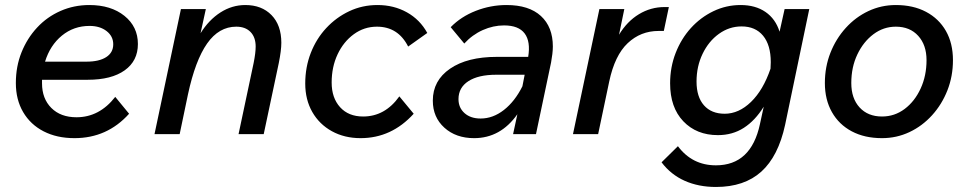

<svg xmlns="http://www.w3.org/2000/svg" viewBox="-20 -533 3850 763"><path d="M493 -81Q406 16 276 16Q206 16 153.5 -11Q101 -38 72 -87.5Q43 -137 43 -203Q43 -269 65.5 -325Q88 -381 127.5 -423.5Q167 -466 220.5 -489.5Q274 -513 335 -513Q421 -513 474.5 -470Q528 -427 528 -358Q528 -291 475.5 -253.5Q423 -216 329 -216H147Q147 -209 147 -202Q147 -141 184 -104Q221 -67 284 -67Q375 -67 438 -148ZM336 -430Q273 -430 226 -391.5Q179 -353 159 -288H324Q374 -288 402 -306Q430 -324 430 -357Q430 -389 403.5 -409.5Q377 -430 336 -430Z M594 0 699 -497H798L777 -401Q810 -454 856 -483.5Q902 -513 955 -513Q1020 -513 1059 -473Q1098 -433 1098 -363Q1098 -333 1088 -283L1028 0H928L988 -283Q996 -323 996 -348Q996 -385 975.5 -406Q955 -427 919 -427Q850 -427 803 -360Q756 -293 727 -158L694 0Z M1567 -150 1624 -81Q1536 16 1413 16Q1349 16 1299 -11.5Q1249 -39 1221 -88Q1193 -137 1193 -201Q1193 -266 1215 -322.5Q1237 -379 1276.5 -421.5Q1316 -464 1368 -488.5Q1420 -513 1480 -513Q1545 -513 1597 -484Q1649 -455 1678 -402L1602 -348Q1562 -427 1478 -427Q1427 -427 1386 -397Q1345 -367 1321.5 -317Q1298 -267 1298 -205Q1298 -144 1331.5 -107Q1365 -70 1423 -70Q1510 -70 1567 -150Z M2019 0 2036 -79Q1969 16 1864 16Q1792 16 1746 -25.5Q1700 -67 1700 -133Q1700 -213 1768.5 -260Q1837 -307 1954 -307H2079Q2089 -368 2065 -400Q2041 -432 1983 -432Q1940 -432 1898.5 -413.5Q1857 -395 1825 -360L1771 -425Q1812 -467 1871 -490Q1930 -513 1993 -513Q2082 -513 2129.5 -469.5Q2177 -426 2177 -348Q2177 -335 2175 -318Q2173 -301 2170 -285L2110 0ZM1890 -62Q1939 -62 1982.5 -96Q2026 -130 2056 -190L2065 -236H1952Q1881 -236 1841.5 -210.5Q1802 -185 1802 -139Q1802 -105 1826 -83.5Q1850 -62 1890 -62Z M2257 0 2362 -497H2461L2440 -395Q2472 -448 2519 -476.5Q2566 -505 2621 -505H2638L2618 -410H2597Q2526 -410 2474.5 -361.5Q2423 -313 2401 -209L2357 0Z M2609 112 2674 48Q2731 124 2825 124Q2965 124 3000 -40L3015 -109Q2981 -54 2936 -25Q2891 4 2833 4Q2748 4 2695.5 -51Q2643 -106 2643 -202Q2643 -266 2665 -322.5Q2687 -379 2725.5 -421.5Q2764 -464 2815 -488.5Q2866 -513 2923 -513Q2982 -513 3022 -485.5Q3062 -458 3078 -407L3098 -497H3196L3100 -37Q3073 88 3005.5 149Q2938 210 2825 210Q2756 210 2701 185.5Q2646 161 2609 112ZM2748 -209Q2748 -148 2777.5 -114.5Q2807 -81 2860 -81Q2916 -81 2964.5 -128Q3013 -175 3042 -260Q3043 -273 3043 -286Q3043 -354 3012.5 -391Q2982 -428 2927 -428Q2878 -428 2837 -398.5Q2796 -369 2772 -319Q2748 -269 2748 -209Z M3258 -203Q3258 -267 3280 -323Q3302 -379 3341 -422Q3380 -465 3431 -489Q3482 -513 3540 -513Q3609 -513 3660 -486Q3711 -459 3739 -410Q3767 -361 3767 -294Q3767 -230 3745 -174Q3723 -118 3684 -75Q3645 -32 3594 -8Q3543 16 3485 16Q3416 16 3365 -11Q3314 -38 3286 -87.5Q3258 -137 3258 -203ZM3485 -70Q3535 -70 3575 -100Q3615 -130 3638.5 -181Q3662 -232 3662 -294Q3662 -354 3629 -390.5Q3596 -427 3540 -427Q3491 -427 3451 -397Q3411 -367 3387 -316.5Q3363 -266 3363 -203Q3363 -142 3396 -106Q3429 -70 3485 -70Z"/></svg>

Font: Wix Madefor Text Medium
Style: Italic
Weight: 500
Italic angle: -12°
Designer: Dalton Maag Ltd
Foundry: Dalton Maag Ltd
Version: Version 3.100